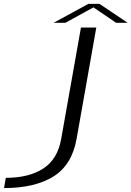

<svg xmlns="http://www.w3.org/2000/svg" viewBox="-236 -726 668 976"><path d="M-215.5 230 -206.5 178Q-89.5 178 -16.5 131Q56.5 84 75 -19.5L175.5 -586H253.5L153.5 -21Q130 112.5 35.5 171.2Q-59 230 -215.5 230ZM36.5 -610 213.5 -706.5H269.5L413 -610H354.5L239 -688.5L96 -610Z"/></svg>

Font: Anybody UltraExpanded Light
Style: Italic
Weight: 300
Width: 9
Italic angle: -10°
Designer: Tyler Finck
Foundry: Etcetera Type Company
Version: Version 1.010; ttfautohint (v1.8.3) -l 8 -r 50 -G 200 -x 14 